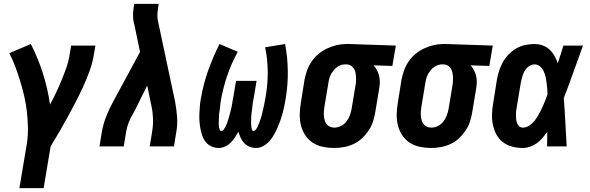

<svg xmlns="http://www.w3.org/2000/svg" viewBox="-20 -755 3040 990"><path d="M205 215H80L119 -17Q125 -59 124 -99.5Q123 -140 118.5 -180Q114 -220 105 -259Q96 -298 84.5 -335.5Q73 -373 59.5 -409.5Q46 -446 28 -481L139 -528Q176 -456 201 -377.5Q226 -299 238 -216Q255 -247 269.5 -278Q284 -309 297 -340.5Q310 -372 321.5 -404Q333 -436 338 -468L347 -520H472L463 -468Q456 -427 441 -386.5Q426 -346 408 -306.5Q390 -267 370 -228.5Q350 -190 329 -151.5Q308 -113 286 -75.5Q264 -38 241 0Z M493 0 505 -74Q512 -114 527 -153Q542 -192 563 -230L702 -487L673 -627Q672 -630 671.5 -632Q671 -634 670 -637Q665 -659 666 -682Q667 -705 671 -728L672 -735H798L797 -728Q794 -708 792 -688Q790 -668 794 -649L883 -230Q890 -192 893 -153Q896 -114 889 -74L877 0H752L764 -74Q770 -108 769 -142Q768 -176 761 -208L739 -314L673 -181Q671 -179 670.5 -177.5Q670 -176 669 -174Q654 -150 644 -124.5Q634 -99 630 -74L618 0Z M1108 8Q1088 8 1070.5 0Q1053 -8 1041.5 -22Q1030 -36 1023.5 -54Q1017 -72 1013.5 -91Q1010 -110 1008.5 -129.5Q1007 -149 1008 -168.5Q1009 -188 1010.5 -208Q1012 -228 1016 -248Q1028 -320 1053 -390.5Q1078 -461 1112 -528L1206 -488Q1172 -426 1150.5 -361.5Q1129 -297 1118 -232Q1117 -226 1116.5 -219Q1116 -212 1115 -205.5Q1114 -199 1113.5 -192.5Q1113 -186 1111.5 -179Q1110 -172 1109.5 -165.5Q1109 -159 1109 -152.5Q1109 -146 1108.5 -139.5Q1108 -133 1108 -126.5Q1108 -120 1108 -113.5Q1108 -107 1109 -100.5Q1110 -94 1112.5 -87Q1115 -80 1121 -80Q1128 -80 1133 -86.5Q1138 -93 1141.5 -99.5Q1145 -106 1147.5 -112.5Q1150 -119 1152.5 -125.5Q1155 -132 1157 -138.5Q1159 -145 1161 -152Q1163 -159 1164.5 -165.5Q1166 -172 1168 -179Q1170 -186 1171.5 -192.5Q1173 -199 1174.5 -206Q1176 -213 1177 -219.5Q1178 -226 1179 -233Q1180 -240 1181.5 -246.5Q1183 -253 1184 -260L1197 -338H1303L1290 -260Q1289 -253 1287.5 -246.5Q1286 -240 1285 -233.5Q1284 -227 1283 -220Q1282 -213 1281.5 -206.5Q1281 -200 1280 -193.5Q1279 -187 1278 -180Q1277 -173 1276.5 -166.5Q1276 -160 1275.5 -153.5Q1275 -147 1275 -140Q1275 -133 1275 -126.5Q1275 -120 1275 -113.5Q1275 -107 1276 -100.5Q1277 -94 1279 -87Q1281 -80 1287 -80Q1294 -80 1299 -86.5Q1304 -93 1307 -99Q1310 -105 1312.5 -111.5Q1315 -118 1317.5 -124.5Q1320 -131 1322.5 -138Q1325 -145 1327 -151.5Q1329 -158 1330.5 -164.5Q1332 -171 1333.5 -177.5Q1335 -184 1336.5 -191Q1338 -198 1339.5 -204.5Q1341 -211 1342.5 -217.5Q1344 -224 1345 -231Q1346 -238 1347.5 -244.5Q1349 -251 1350 -258Q1361 -322 1360.5 -386.5Q1360 -451 1347 -511L1450 -528Q1463 -460 1464 -389Q1465 -318 1453 -246Q1450 -227 1446 -208Q1442 -189 1437 -170.5Q1432 -152 1425.5 -133.5Q1419 -115 1411 -96.5Q1403 -78 1393 -60.5Q1383 -43 1369.5 -27.5Q1356 -12 1337.5 -2Q1319 8 1300 8Q1282 8 1266.5 1.5Q1251 -5 1239.5 -17Q1228 -29 1221 -44.5Q1214 -60 1209 -76Q1201 -61 1191.5 -46.5Q1182 -32 1169.5 -19.5Q1157 -7 1140.5 0.5Q1124 8 1108 8Z M1703 8Q1673 8 1644.5 2Q1616 -4 1593 -19Q1570 -34 1554.5 -57Q1539 -80 1532 -107.5Q1525 -135 1525.5 -164.5Q1526 -194 1531 -223L1550 -343Q1555 -368 1563.5 -392Q1572 -416 1587 -438Q1602 -460 1622.5 -477Q1643 -494 1666.5 -505Q1690 -516 1715 -522Q1740 -528 1764 -528H1781L2021 -520L2003 -415L1906 -418Q1917 -407 1924 -393Q1931 -379 1935 -363Q1939 -347 1938.5 -330Q1938 -313 1935 -297L1915 -177Q1911 -152 1903 -127.5Q1895 -103 1880 -81Q1865 -59 1845.5 -41Q1826 -23 1802 -12Q1778 -1 1752.5 3.5Q1727 8 1703 8ZM1704 -97Q1721 -97 1737.5 -105Q1754 -113 1765.5 -127.5Q1777 -142 1783.5 -159Q1790 -176 1793 -194L1813 -314Q1816 -331 1816 -348.5Q1816 -366 1812.5 -382Q1809 -398 1797.5 -410Q1786 -422 1768 -423H1759Q1742 -423 1726 -414Q1710 -405 1698.5 -390.5Q1687 -376 1681 -359.5Q1675 -343 1673 -326L1653 -206Q1651 -194 1650 -182Q1649 -170 1650 -158.5Q1651 -147 1654 -135.5Q1657 -124 1663.5 -115.5Q1670 -107 1680.5 -102Q1691 -97 1704 -97Z M2203 8Q2173 8 2144.5 2Q2116 -4 2093 -19Q2070 -34 2054.5 -57Q2039 -80 2032 -107.5Q2025 -135 2025.5 -164.5Q2026 -194 2031 -223L2050 -343Q2055 -368 2063.5 -392Q2072 -416 2087 -438Q2102 -460 2122.5 -477Q2143 -494 2166.5 -505Q2190 -516 2215 -522Q2240 -528 2264 -528H2281L2521 -520L2503 -415L2406 -418Q2417 -407 2424 -393Q2431 -379 2435 -363Q2439 -347 2438.5 -330Q2438 -313 2435 -297L2415 -177Q2411 -152 2403 -127.5Q2395 -103 2380 -81Q2365 -59 2345.5 -41Q2326 -23 2302 -12Q2278 -1 2252.5 3.5Q2227 8 2203 8ZM2204 -97Q2221 -97 2237.5 -105Q2254 -113 2265.5 -127.5Q2277 -142 2283.5 -159Q2290 -176 2293 -194L2313 -314Q2316 -331 2316 -348.5Q2316 -366 2312.5 -382Q2309 -398 2297.5 -410Q2286 -422 2268 -423H2259Q2242 -423 2226 -414Q2210 -405 2198.5 -390.5Q2187 -376 2181 -359.5Q2175 -343 2173 -326L2153 -206Q2151 -194 2150 -182Q2149 -170 2150 -158.5Q2151 -147 2154 -135.5Q2157 -124 2163.5 -115.5Q2170 -107 2180.5 -102Q2191 -97 2204 -97Z M2676 8Q2647 8 2620.5 1Q2594 -6 2573 -22Q2552 -38 2539.5 -61.5Q2527 -85 2521.5 -111.5Q2516 -138 2517 -166.5Q2518 -195 2523 -223L2542 -343Q2546 -367 2553.5 -390Q2561 -413 2573 -434.5Q2585 -456 2603 -474.5Q2621 -493 2642.5 -505.5Q2664 -518 2688.5 -523Q2713 -528 2736 -528Q2758 -528 2778.5 -520.5Q2799 -513 2814 -499Q2829 -485 2839 -467Q2849 -449 2856 -429Q2864 -452 2871 -474.5Q2878 -497 2885 -520H2986Q2961 -452 2937 -384Q2913 -316 2887 -249Q2892 -187 2895 -124.5Q2898 -62 2902 0H2801Q2801 -19 2801.5 -38Q2802 -57 2802 -76Q2790 -59 2777.5 -44Q2765 -29 2748.5 -17Q2732 -5 2713 1.5Q2694 8 2676 8ZM2676 -97Q2694 -97 2710 -108Q2726 -119 2737.5 -134Q2749 -149 2758.5 -166Q2768 -183 2775.5 -199.5Q2783 -216 2790 -233.5Q2797 -251 2803 -268Q2803 -284 2801.5 -299.5Q2800 -315 2798 -330.5Q2796 -346 2792.5 -361Q2789 -376 2782.5 -389.5Q2776 -403 2764 -413Q2752 -423 2736 -423Q2726 -423 2715.5 -418Q2705 -413 2697 -405Q2689 -397 2684 -387.5Q2679 -378 2675.5 -367.5Q2672 -357 2669.5 -347Q2667 -337 2665 -326L2645 -206Q2643 -195 2641.5 -184Q2640 -173 2640.5 -162.5Q2641 -152 2641.5 -141.5Q2642 -131 2645.5 -121Q2649 -111 2657 -104Q2665 -97 2676 -97Z"/></svg>

Font: Iosevka Term Curly XBd Obl
Style: Regular
Weight: 800
Italic angle: -9°
Designer: Belleve Invis
Foundry: Belleve Invis
Version: Version 32.3.0